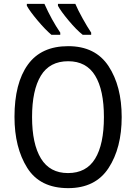

<svg xmlns="http://www.w3.org/2000/svg" viewBox="-20 -964 706 994"><path d="M119 -944V-934Q135 -905 175 -857.5Q215 -810 246 -784H292V-795Q247 -861 210 -944ZM280 -944V-934Q295 -906 335.5 -857.5Q376 -809 408 -784H452V-795Q432 -825 407.5 -869Q383 -913 370 -944ZM333 -725Q193 -725 124 -629Q55 -533 55 -359Q55 -200 121 -95Q187 10 333 10Q474 10 542 -94Q610 -198 610 -358Q610 -518 542 -621.5Q474 -725 333 -725ZM333 -647Q427 -647 472.5 -572.5Q518 -498 518 -358Q518 -217 472.5 -142.5Q427 -68 332 -68Q238 -68 192 -143.5Q146 -219 146 -358Q146 -497 191.5 -572Q237 -647 333 -647Z"/></svg>

Font: Noto Sans UI SemiCondensed
Style: Regular
Weight: 400
Width: 4
Designer: Monotype Design Team
Foundry: Monotype Imaging Inc.
Version: 1.001